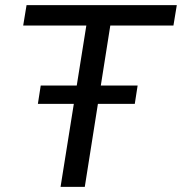

<svg xmlns="http://www.w3.org/2000/svg" viewBox="-20 -725 706 745"><path d="M215 0 315 -626H70L83 -705H666L653 -626H408L309 0ZM127 -322 138 -393H514L503 -322Z"/></svg>

Font: Mulish Medium
Style: Italic
Weight: 500
Italic angle: -9°
Designer: Vernon Adams
Foundry: Vernon Adams
Version: Version 3.603; ttfautohint (v1.8.3)